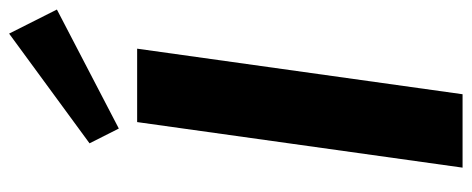

<svg xmlns="http://www.w3.org/2000/svg" viewBox="-321 -694 1015 413"><g transform="rotate(-90 186.5 -487.5)"><path d="M288.3 -700 190.3 0H32.4L130.4 -700ZM372.5 -872.6 116.5 -739.4 84.7 -802.4 320.7 -975.4Z"/></g></svg>

Font: Pathway Extreme 8pt Thin
Style: Italic
Weight: 100
Italic angle: -8°
Designer: Eduardo Rodriguez Tunni
Foundry: Eduardo Rodriguez Tunni
Version: Version 1.000